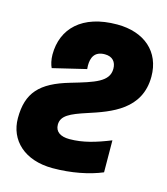

<svg xmlns="http://www.w3.org/2000/svg" viewBox="-110 -810 790 906"><g transform="rotate(15 285.0 -357.0)"><path d="M231 10C321 10 407 -7 471 -34L470 -190C400 -162 339 -143 272 -143C228 -143 202 -161 202 -195C202 -239 243 -258 323 -284C431 -319 570 -367 570 -528C570 -649 484 -724 351 -724C179 -724 92 -634 92 -508C92 -483 98 -459 105 -445L268 -484C268 -487 267 -494 267 -501C267 -539 280 -573 331 -573C369 -573 387 -550 387 -517C387 -454 321 -434 208 -401C67 -360 12 -300 12 -176C12 -69 93 10 231 10Z"/></g></svg>

Font: Noto Sans UI Black
Style: Italic
Weight: 900
Italic angle: -372°
Designer: Monotype Design Team
Foundry: Monotype Imaging Inc.
Version: Version 1.901